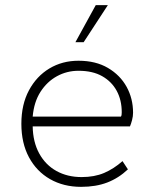

<svg xmlns="http://www.w3.org/2000/svg" viewBox="-20 -716 600 746"><path d="M295 10Q227 10 174.5 -20Q122 -50 92.5 -105Q63 -160 63 -235Q63 -310 92.5 -365Q122 -420 172 -450Q222 -480 285 -480Q352 -480 399.5 -452Q447 -424 472 -378.5Q497 -333 497 -278Q497 -264 493 -249Q489 -234 485 -225H107Q108 -164 132.5 -119.5Q157 -75 199.5 -51.5Q242 -28 297 -28Q347 -28 384.5 -44Q422 -60 456 -90L477 -58Q441 -24 397 -7Q353 10 295 10ZM107 -263H450Q452 -266 452.5 -271Q453 -276 453 -280Q453 -327 433.5 -363Q414 -399 377 -420Q340 -441 285 -441Q240 -441 201.5 -420Q163 -399 137.5 -359.5Q112 -320 107 -263ZM273 -552 352 -696H399L305 -552Z"/></svg>

Font: Gantari ExtraLight
Style: Regular
Weight: 250
Designer: Anugrah Pasau
Foundry: Lafontype
Version: Version 1.000